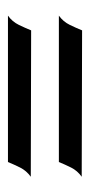

<svg xmlns="http://www.w3.org/2000/svg" viewBox="112 -612 232 497"><g transform="rotate(90 228.5 -363.0)"><path d="M20 -398.9Q35.6 -410.2 43.7 -426.8Q51.8 -443.4 58.1 -459L437 -458Q421.4 -446.8 413.3 -430.7Q405.3 -414.6 398.9 -398.9ZM20 -267.1Q35.6 -278.3 43.7 -294.9Q51.8 -311.5 58.1 -327.1L437 -326.2Q421.4 -314.9 413.3 -298.8Q405.3 -282.7 398.9 -267.1Z"/></g></svg>

Font: 003 KoZ KJR
Style: Regular
Weight: 400
Designer: Ko Z, Min Khaing
Foundry: Your Own Font Foundry
Version: Version 2.50;March 29, 2020;